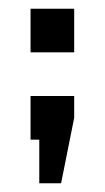

<svg xmlns="http://www.w3.org/2000/svg" viewBox="-20 -320 240 440"><path d="M50 -200H150V-300H50ZM50 0H70V100H120L150 -50V-100H50Z"/></svg>

Font: Millimetre
Style: Regular
Weight: 500
Designer: Jérémy Landes
Version: Version 1.0